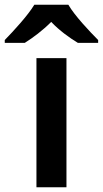

<svg xmlns="http://www.w3.org/2000/svg" viewBox="-72 -786 432 806"><path d="M215 -766H72C45 -721 -15 -656 -52 -618V-606H32C67 -628 107 -658 143 -694C177 -658 220 -627 255 -606H340V-618C303 -655 241 -721 215 -766ZM207 0V-542H81V0Z"/></svg>

Font: Noto Sans Myanmar SemiBold
Style: Regular
Weight: 600
Designer: Monotype Design Team
Foundry: Monotype Imaging Inc.
Version: Version 2.107